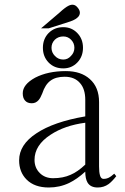

<svg xmlns="http://www.w3.org/2000/svg" viewBox="-20 -791 540 828"><path d="M202.1 -585Q202.1 -605.5 216.8 -620.1Q231.4 -633.8 252.9 -633.8Q272.5 -633.8 286.1 -620.1Q300.8 -605.5 300.8 -585Q300.8 -564.5 286.1 -549.8Q272.5 -534.2 252.9 -534.2Q231.4 -534.2 216.8 -549.8Q202.1 -564.5 202.1 -585ZM252.9 -673.8Q214.8 -673.8 189.5 -648.4Q165 -623 165 -585Q165 -546.9 189.5 -521.5Q213.9 -496.1 252.9 -496.1Q289.1 -496.1 313.5 -521.5Q337.9 -546.9 337.9 -585Q337.9 -623 313.5 -648.4Q289.1 -673.8 252.9 -673.8ZM481.4 -31.2 472.7 -42Q459 -29.3 446.3 -23.4Q437.5 -19.5 426.8 -19.5Q415 -19.5 411.1 -35.2Q407.2 -48.8 407.2 -73.2V-350.6Q407.2 -415 367.2 -450.2Q329.1 -484.4 263.7 -484.4Q186.5 -484.4 131.8 -456.1Q78.1 -426.8 78.1 -388.7Q78.1 -368.2 87.9 -357.4Q97.7 -345.7 117.2 -345.7Q134.8 -345.7 146.5 -359.4Q154.3 -368.2 162.1 -387.7Q174.8 -426.8 198.2 -443.4Q220.7 -460 258.8 -460Q301.8 -460 325.2 -432.6Q347.7 -407.2 347.7 -360.4V-289.1Q210.9 -265.6 136.7 -215.8Q62.5 -167 62.5 -99.6Q62.5 -48.8 94.7 -16.6Q128.9 17.6 190.4 17.6Q237.3 17.6 278.3 -2Q312.5 -18.6 347.7 -50.8Q347.7 -20.5 357.4 -3.9Q370.1 17.6 401.4 17.6Q427.7 17.6 448.2 2.9Q462.9 -7.8 481.4 -31.2ZM347.7 -261.7V-81.1Q314.5 -49.8 284.2 -37.1Q252 -22.5 209 -22.5Q173.8 -22.5 151.4 -44.9Q128.9 -67.4 128.9 -101.6Q128.9 -165 198.2 -210Q258.8 -250 347.7 -261.7ZM157.2 -668.9H190.4L282.2 -698.2Q308.6 -707 319.3 -720.7Q332 -739.3 313.5 -759.8Q298.8 -777.3 276.4 -766.6Q261.7 -759.8 236.3 -736.3Z"/></svg>

Font: BatangChe
Style: Regular
Weight: 400
Monospace: yes
Version: Version 2.21